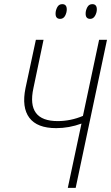

<svg xmlns="http://www.w3.org/2000/svg" viewBox="-20 -906 536 926"><path d="M307 0 373 -310Q313 -288 251 -288Q159 -288 121.5 -338Q84 -388 103 -481L153 -714H190L141 -480Q107 -322 258 -322Q321 -322 380 -347L458 -714H496L345 0ZM415 -815Q393 -815 393 -840Q393 -856 401 -871Q409 -886 425 -886Q447 -886 447 -861Q447 -845 438.5 -830Q430 -815 415 -815ZM270 -815Q248 -815 248 -840Q248 -856 256 -871Q264 -886 280 -886Q302 -886 302 -861Q302 -845 294 -830Q286 -815 270 -815Z"/></svg>

Font: Noto Sans Condensed ExtraLight
Style: Italic
Weight: 200
Width: 3
Italic angle: -12°
Designer: Monotype Design Team
Foundry: Monotype Imaging Inc.
Version: Version 2.013; ttfautohint (v1.8.4.7-5d5b)